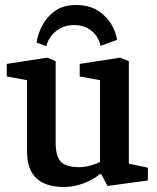

<svg xmlns="http://www.w3.org/2000/svg" viewBox="-20 -735 625 766"><path d="M282 -715Q335 -715 370 -693Q405 -671 424 -638.5Q443 -606 447 -576L381 -552Q378 -570 366 -589Q354 -608 331.5 -621.5Q309 -635 276 -635Q243 -635 219.5 -621.5Q196 -608 182.5 -589Q169 -570 165 -551L126 -565Q130 -597 148 -632Q166 -667 199 -691Q232 -715 282 -715ZM236 11Q162 11 125 -24Q88 -59 88 -129V-415L7 -430V-480L168 -505L202 -491V-168Q202 -113 222 -90.5Q242 -68 298 -68Q317 -68 340.5 -74.5Q364 -81 379 -89V-415L298 -430V-480L459 -505L494 -491V-82L570 -66V-15L409 7L384 -40H378Q352 -18 313 -3.5Q274 11 236 11Z"/></svg>

Font: Faustina SemiBold
Style: Regular
Weight: 600
Designer: Alfonso Garcia
Foundry: http://www.omnibus-type.com
Version: Version 1.200